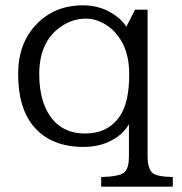

<svg xmlns="http://www.w3.org/2000/svg" viewBox="-20 -580 680 719"><path d="M358.9 119.1V83Q429.7 81.1 446.8 64.5Q462.9 48.8 462.9 3.9V-114.7Q446.3 -85.9 417.5 -65.9Q364.7 -29.8 293 -29.8Q171.4 -29.8 107.4 -105Q47.9 -174.3 47.9 -302.2Q47.9 -417.5 115.7 -488.3Q184.1 -560.1 291 -560.1Q366.2 -560.1 422.4 -514.2Q440.4 -499.5 453.1 -480L485.8 -543.9H532.7V3.9Q532.7 51.8 551.3 67.9Q567.4 81.5 627 83V119.1ZM302.2 -510.3Q249.5 -510.3 205.1 -478Q127 -422.4 127 -302.2Q127 -223.1 153.8 -168.9Q198.2 -80.1 298.8 -80.1Q383.8 -80.1 427.7 -143.6Q463.9 -194.8 463.9 -302.7Q463.9 -380.9 430.7 -432.6Q399.4 -481.4 349.6 -501Q326.7 -510.3 302.2 -510.3Z"/></svg>

Font: BIZ UDPMincho
Style: Regular
Weight: 400
Designer: TypeBank Co., Ltd.
Foundry: Morisawa Inc.
Version: Version 1.06